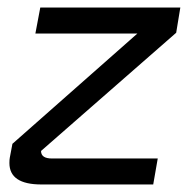

<svg xmlns="http://www.w3.org/2000/svg" viewBox="-20 -490 499 510"><path d="M448 -403 89 -89Q89 -69 118 -69H399L387 0H90Q5 0 5 -57Q5 -66 6 -71L13 -108L345 -401H74L87 -470H459Z"/></svg>

Font: KoHo Medium
Style: Italic
Weight: 500
Italic angle: -10°
Designer: Cadson Demak & Katatrad Team
Foundry: Cadson Demak Co.,Ltd.
Version: Version 1.000